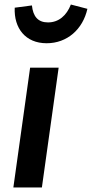

<svg xmlns="http://www.w3.org/2000/svg" viewBox="-20 -828 406 848"><path d="M186 -637C277 -637 346 -699 366 -789L293 -808C274 -759 239 -729 192 -729C148 -729 126 -755 121 -804L45 -794C41 -704 92 -637 186 -637ZM239 -529H113L39 0H165Z"/></svg>

Font: Fira Sans Medium
Style: Italic
Weight: 500
Italic angle: -8°
Designer: bBox Type GmbH & Carrois Corporate GbR & Edenspiekermann AG
Foundry: bBox Type GmbH & Carrois Corporate GbR & Edenspiekermann AG
Version: Version 4.301;PS 004.301;hotconv 1.0.88;makeotf.lib2.5.64775